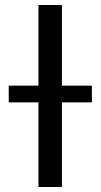

<svg xmlns="http://www.w3.org/2000/svg" viewBox="-20 -749 403 769"><path d="M134 -339H15V-406H134V-729H228V-406H348V-339H228V0H134Z"/></svg>

Font: ColatingCofangSans
Style: Regular
Weight: 400
Foundry: GNU
Version: Version 412.227;June 27, 2022;FontCreator 11.0.0.2412 32-bit